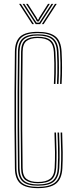

<svg xmlns="http://www.w3.org/2000/svg" viewBox="-20 -969 385 995"><path d="M176.2 6Q113.2 6 85.6 -18Q58 -42 57.2 -97Q55.8 -208.5 55.2 -304Q54.8 -399.5 55.2 -494.8Q55.8 -590 57.2 -701Q58 -756.2 85.4 -780.1Q112.8 -804 175.2 -804Q236.2 -804 266.2 -781.1Q296.2 -758.2 299.2 -701Q300.5 -677.8 301 -657.1Q301.5 -636.5 301.5 -617Q301.5 -597.5 301 -577.2Q300.5 -557 299.2 -534H291.2Q292.8 -561 293.2 -587.6Q293.8 -614.2 293.4 -642.1Q293 -670 291.2 -700.5Q288.5 -754.5 260.2 -776Q232 -797.5 175.2 -797.5Q117.2 -797.5 91.6 -775.1Q66 -752.8 65.2 -701Q63.8 -590 63.2 -494.8Q62.8 -399.5 63.2 -304Q63.8 -208.5 65.2 -97Q66 -45.2 91.9 -22.9Q117.8 -0.5 176.2 -0.5Q235 -0.5 263.6 -22.1Q292.2 -43.8 295.2 -97Q297.5 -139.8 297 -180.1Q296.5 -220.5 294.2 -282H302.2Q304.5 -220.5 305 -180.1Q305.5 -139.8 303.2 -97Q300.2 -42 270.8 -18Q241.2 6 176.2 6ZM176.2 -6.8Q122 -6.8 98 -27.8Q74 -48.8 73.2 -97Q71.8 -208.5 71.2 -304Q70.8 -399.5 71.2 -494.8Q71.8 -590 73.2 -701Q74 -749.5 97.9 -770.4Q121.8 -791.2 175.2 -791.2Q231.2 -791.2 256.1 -769.9Q281 -748.5 283.2 -700Q284.5 -676.8 285 -656.5Q285.5 -636.2 285.5 -617Q285.5 -597.8 285 -577.5Q284.5 -557.2 283.2 -534H275.2Q276.8 -565.5 277.2 -591.5Q277.8 -617.5 277.2 -643.2Q276.8 -669 275.2 -700Q273 -745.5 249.8 -765.1Q226.5 -784.8 175.2 -784.8Q127.8 -784.8 104.9 -766.2Q82 -747.8 81.2 -701Q80 -609.2 79.4 -515.6Q78.8 -422 79.1 -319.2Q79.5 -216.5 81.2 -97Q82 -50.5 105 -31.9Q128 -13.2 176.2 -13.2Q230.2 -13.2 253.6 -33.4Q277 -53.5 279.2 -98Q280.8 -126 281 -152.6Q281.2 -179.2 280.5 -210.1Q279.8 -241 278.2 -282H286.2Q288.2 -231.8 288.8 -200.1Q289.2 -168.5 288.9 -145.5Q288.5 -122.5 287.2 -98Q284.8 -51.2 260.4 -29Q236 -6.8 176.2 -6.8ZM176.2 -19.5Q134 -19.5 111.9 -36.1Q89.8 -52.8 89.2 -97Q88 -195 87.4 -296.6Q86.8 -398.2 87.2 -500.2Q87.8 -602.2 89.2 -701Q89.8 -745.5 111.8 -762Q133.8 -778.5 175.2 -778.5Q222 -778.5 243.5 -760Q265 -741.5 267.2 -699Q268.8 -669 269.2 -642.8Q269.8 -616.5 269.2 -590.4Q268.8 -564.2 267.2 -534H259.2Q260.5 -560.2 261.1 -586.9Q261.8 -613.5 261.4 -641.4Q261 -669.2 259.2 -699Q257.2 -738.5 237.1 -755.2Q217 -772 175.2 -772Q138.2 -772 118 -756.9Q97.8 -741.8 97.2 -700Q96 -604.2 95.4 -503.4Q94.8 -402.5 95.2 -300.2Q95.8 -198 97.2 -98Q97.8 -56 118.5 -41Q139.2 -26 176.2 -26Q218 -26 239.5 -42Q261 -58 263.2 -99Q265.5 -141 265 -180.8Q264.5 -220.5 262.2 -282H270.2Q272.5 -220.5 273 -180.5Q273.5 -140.5 271.2 -99Q269 -56.5 246.9 -38Q224.8 -19.5 176.2 -19.5ZM79 -949H88L156 -844H147ZM97 -949H106L159.2 -866.5L169.5 -851.5H183.5L193.5 -866.5L247 -949H256L188 -844H165ZM115 -949H124L170.8 -875.8L173.5 -868H179.5L182.2 -875.8L229 -949H238L188.5 -871.2L181.5 -858.2H171.5L164.8 -871.2ZM265 -949H274L206 -844H197Z"/></svg>

Font: Big Shoulders Inline Text Thin
Style: Regular
Weight: 100
Designer: Patric King
Foundry: XO Type Co
Version: Version 2.002